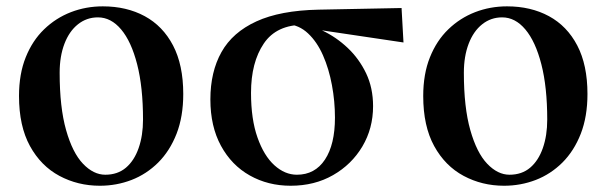

<svg xmlns="http://www.w3.org/2000/svg" viewBox="-20 -572 1921 608"><path d="M296.2 16.2Q226.5 16.2 168.1 -15.1Q109.6 -46.4 74.9 -109.5Q40.2 -172.7 40.2 -267.9Q40.2 -337.8 61.5 -390.7Q82.7 -443.6 119.8 -479.3Q156.8 -515 204.5 -533.5Q252.2 -551.9 305.6 -551.9Q380.8 -551.9 438.3 -520.8Q495.7 -489.7 528 -428Q560.3 -366.2 560.3 -274.3Q560.3 -202.9 539.1 -148.4Q517.8 -94 480.9 -57.2Q444 -20.5 396.4 -2.1Q348.8 16.2 296.2 16.2ZM313.4 -18.7Q352.5 -18.7 378.8 -41Q405.1 -63.3 419 -103.1Q432.9 -142.8 432.9 -193.3Q432.9 -296.1 414.3 -368.4Q395.8 -440.6 363.6 -478.8Q331.5 -517 290.1 -517Q254.5 -517 226.9 -495.1Q199.3 -473.2 184.1 -433.5Q168.9 -393.7 168.9 -341.7Q168.9 -231.8 189.3 -160.1Q209.6 -88.3 242.8 -53.5Q276 -18.7 313.4 -18.7Z M900.5 16.2Q828.9 16.2 771.1 -16.3Q713.3 -48.7 679.8 -110.2Q646.2 -171.8 646.2 -257.1Q646.2 -344.6 681.4 -407.2Q716.5 -469.7 792 -504.3Q867.4 -538.9 988.5 -541.4L1251.6 -546.6L1257.7 -437.5L969.8 -480.3L942.9 -493.5Q855.8 -494 815.4 -434.2Q774.9 -374.4 774.9 -277.8Q774.9 -194.4 795.4 -136.5Q815.8 -78.6 849 -48.6Q882.1 -18.7 920.2 -18.7Q977.3 -18.7 1009 -66.6Q1040.7 -114.5 1040.7 -199.6Q1040.7 -251.2 1031.1 -302.6Q1021.6 -354.1 1002.8 -396.8Q984 -439.5 955.4 -466.3Q926.8 -493.2 889.2 -495.5L910.9 -504.5Q956.2 -496.4 1000.6 -475.4Q1045 -454.4 1081.1 -420.2Q1117.3 -385.9 1139.4 -339.8Q1161.4 -293.6 1161.4 -235.7Q1161.4 -165.4 1127.5 -108.2Q1093.5 -51.1 1034.8 -17.5Q976.1 16.2 900.5 16.2Z M1576.2 16.2Q1506.5 16.2 1448.1 -15.1Q1389.6 -46.4 1354.9 -109.5Q1320.2 -172.7 1320.2 -267.9Q1320.2 -337.8 1341.5 -390.7Q1362.7 -443.6 1399.8 -479.3Q1436.8 -515 1484.5 -533.5Q1532.2 -551.9 1585.6 -551.9Q1660.8 -551.9 1718.3 -520.8Q1775.7 -489.7 1808 -428Q1840.3 -366.2 1840.3 -274.3Q1840.3 -202.9 1819.1 -148.4Q1797.8 -94 1760.9 -57.2Q1724 -20.5 1676.4 -2.1Q1628.8 16.2 1576.2 16.2ZM1593.4 -18.7Q1632.5 -18.7 1658.8 -41Q1685.1 -63.3 1699 -103.1Q1712.9 -142.8 1712.9 -193.3Q1712.9 -296.1 1694.3 -368.4Q1675.8 -440.6 1643.6 -478.8Q1611.5 -517 1570.1 -517Q1534.5 -517 1506.9 -495.1Q1479.3 -473.2 1464.1 -433.5Q1448.9 -393.7 1448.9 -341.7Q1448.9 -231.8 1469.3 -160.1Q1489.6 -88.3 1522.8 -53.5Q1556 -18.7 1593.4 -18.7Z"/></svg>

Font: Early Summer Mincho VF
Style: Regular
Weight: 250
Designer: GuiWonder
Version: Version 1.002